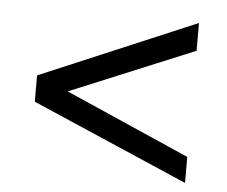

<svg xmlns="http://www.w3.org/2000/svg" viewBox="-41 -624 666 564"><g transform="rotate(5 292.0 -342.0)"><path d="M523.9 -106 63.5 -305.2V-382.8L523.9 -577.6V-495.6L157.2 -343.8L523.9 -182.6Z"/></g></svg>

Font: Saysettha OT
Style: Regular
Weight: 400
Designer: John M. Durdin and Silvain Dupertuis
Foundry: Lao Script for Windows
Version: Version 2.000